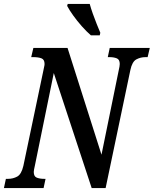

<svg xmlns="http://www.w3.org/2000/svg" viewBox="-38 -958 783 978"><path d="M-18 0 -8 -47H3Q28 -47 49.5 -58.5Q71 -70 81 -113L183 -599Q185 -611 187 -618.5Q189 -626 189 -632Q189 -655 173 -661Q157 -667 132 -667H121L132 -714H306L479 -170L567 -601Q569 -609 570.5 -618Q572 -627 572 -632Q572 -655 556.5 -661Q541 -667 520 -667H511L521 -714H725L714 -667H703Q678 -667 656.5 -655.5Q635 -644 626 -601L500 0H429L236 -586L140 -116Q137 -103 135.5 -95Q134 -87 134 -82Q134 -59 149.5 -53Q165 -47 187 -47H194L184 0ZM425 -778Q403 -797 379 -824Q355 -851 335 -879Q315 -907 304 -928L307 -938H419Q425 -916 434.5 -889Q444 -862 454.5 -836Q465 -810 473 -791L470 -778Z"/></svg>

Font: Noto Serif ExtraCondensed SemiBold
Style: Italic
Weight: 600
Width: 2
Italic angle: -12°
Designer: Monotype Design Team
Foundry: Monotype Imaging Inc.
Version: Version 2.013